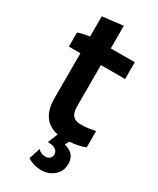

<svg xmlns="http://www.w3.org/2000/svg" viewBox="-216 -721 818 991"><g transform="rotate(30 192.5 -225.5)"><path d="M215.8 204.1Q167 204.1 130.9 180.2L152.8 113.8Q169.9 132.8 198.2 132.8Q213.4 132.8 223.1 123.8Q232.9 114.7 232.9 100.1Q232.9 82.5 218 71.8Q203.1 61 171.9 61L195.8 2Q87.9 -20.5 87.9 -152.8V-419.9H19V-503.9Q54.7 -516.1 87.9 -519V-640.1L210.9 -654.8V-520H354V-419.9H210V-176.8Q210 -136.2 225.3 -119.1Q240.7 -102.1 272.9 -102.1Q291 -102.1 317.6 -105.2Q344.2 -108.4 358.9 -112.8V-15.1Q320.3 0.5 266.1 3.9L253.9 28.8Q285.6 35.6 302.7 55.2Q319.8 74.7 319.8 106Q319.8 151.4 288.1 177.7Q256.3 204.1 215.8 204.1Z"/></g></svg>

Font: Fixel Text SemiBold
Style: Regular
Weight: 600
Width: 4
Designer: AlfaBravo + MacPaw
Foundry: Kyrylo Tkachov, Marchela Mozhyna, Serhii Makarenko, Maria Weinstein, Zakhar Kryvoshyya
Version: Version 1.211